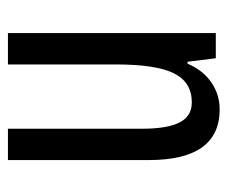

<svg xmlns="http://www.w3.org/2000/svg" viewBox="-66 -522 587 496"><g transform="rotate(90 228.0 -273.5)"><path d="M262 -547Q393 -547 393 -364V0H312V-348Q312 -411 296 -443Q280 -475 244 -475Q192 -475 169 -429Q146 -383 146 -279V0H65V-537H130L139 -464H144Q161 -504 192.5 -525.5Q224 -547 262 -547Z"/></g></svg>

Font: Noto Sans Bengali UI ExtraCondensed
Style: Regular
Weight: 400
Width: 2
Designer: Jelle Bosma - Monotype Design Team
Foundry: Monotype Imaging Inc.
Version: Version 2.003; ttfautohint (v1.8.4.7-5d5b)